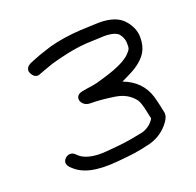

<svg xmlns="http://www.w3.org/2000/svg" viewBox="-98 -607 748 731"><g transform="rotate(-20 275.5 -241.5)"><path d="M433.4 -431.7C442.9 -418.9 447.8 -405.9 447.8 -393.6C447.8 -369.3 448.2 -369.8 430.2 -350.6C414.4 -335.8 384.3 -318.2 323.7 -300.3C312.9 -297.1 301.8 -293.8 290.2 -290.4C273.4 -285.5 249 -283.8 225.1 -279C199.1 -273.7 199.4 -255 203.8 -245.6C207.5 -237.6 216.7 -226.8 235.4 -225.6L236.3 -225.5H237.2C265.4 -225.5 298.2 -222.7 335.6 -216.9C369.1 -211.7 394.1 -197.8 412.8 -173.4C418.1 -166.5 425.2 -146.7 431 -115.5C435.1 -93.3 438.3 -93.9 433.3 -87.6L433.1 -87.3L432.9 -87C421.7 -71.1 406.2 -60 386.6 -53.8C303.6 -37.4 309.5 -39.7 235.7 -32.7C177.8 -27.2 142.3 -40.2 126.1 -55.6L118.1 -63.2C106.8 -74 90.4 -72.6 79.8 -62C58.9 -41.3 84.1 -22 87.5 -18.8C118.7 10.9 169.9 26.4 260.6 17.9C317 12.5 339.3 11.4 400 -3.7C433 -13.5 459.8 -32.5 479.6 -59.9C488.4 -72.1 493.7 -84.7 491.1 -97.4C486.5 -118.9 482.2 -141.3 475.3 -165.2C461.3 -210.7 430.6 -242.6 381.5 -261.4C391.8 -266 404.4 -272.2 418.3 -279.3C451.4 -296.1 475.5 -315.7 489.2 -338.9C498.6 -354.9 502.8 -374.5 502.8 -397.3C502.8 -421.7 493.5 -444.6 476.1 -465.3C455.1 -491.5 420.6 -503 373.7 -503H373.2L297.9 -500C251.5 -497.2 208.2 -490.7 170.2 -480.3C159 -476.4 148 -472.7 137.2 -469.5C113.4 -462.3 99 -455.1 77.9 -447.2L77.3 -447L76.7 -446.7C66.1 -441.4 54.9 -430.1 60.3 -415.3C62.7 -408.6 74.7 -384.5 97.6 -396.1L126.7 -406.8C135.3 -410.1 144.4 -413.3 154.6 -416.6C194.5 -428 248.8 -441.5 303.2 -445L374.2 -448C406.8 -447.8 424.5 -441.5 433.4 -431.7Z"/></g></svg>

Font: MewTooHand
Style: BdWide
Weight: 400
Designer: Mew Too, Robert Jablonski
Version: Version 0.77